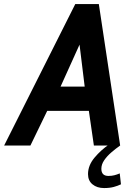

<svg xmlns="http://www.w3.org/2000/svg" viewBox="-64 -720 666 950"><path d="M-43.5 0 308.5 -700H425L530.5 0H400.5L374.5 -179.5L356 -283.5L322 -561L355 -555.5L232.5 -284.5L173 -178.5L86.5 0ZM128 -171.5 194 -291.5H386L407 -171.5ZM475.5 -5 530.5 0Q508.5 15.5 487 34Q465.5 52.5 451.5 73Q437.5 93.5 437.5 115Q437.5 150.5 472.5 150.5Q488.5 150.5 501.5 147.2Q514.5 144 528.5 138L534.5 192Q519 199.5 498.8 205Q478.5 210.5 451 210.5Q416 210.5 393.8 192.2Q371.5 174 371.5 141.5Q371.5 98.5 403.5 60.2Q435.5 22 475.5 -5Z"/></svg>

Font: Cabin
Style: Bold Italic
Weight: 700
Width: 4
Italic angle: -10°
Designer: Pablo Impallari
Foundry: Pablo Impallari. http://www.impallari.com Igino Marini. http://www.ikern.com
Version: Version 3.001